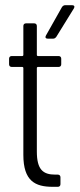

<svg xmlns="http://www.w3.org/2000/svg" viewBox="-20 -720 307 740"><path d="M258 -700H231C226 -700 222 -697 219 -693L157 -583C153 -576 156 -571 164 -571H185C190 -571 194 -574 197 -578L265 -688C269 -695 266 -700 258 -700ZM112 -630H80C74 -630 70 -626 70 -620V-508C70 -506 68 -504 66 -504H25C19 -504 15 -500 15 -494V-472C15 -466 19 -462 25 -462H66C68 -462 70 -460 70 -458V-123C70 -22 116 0 183 0H203C209 0 213 -4 213 -10V-37C213 -43 209 -47 203 -47H193C146 -47 122 -66 122 -136V-458C122 -460 124 -462 126 -462H206C212 -462 216 -466 216 -472V-494C216 -500 212 -504 206 -504H126C124 -504 122 -506 122 -508V-620C122 -626 118 -630 112 -630Z"/></svg>

Font: Barlow Condensed Light
Style: Regular
Weight: 300
Width: 3
Designer: Jeremy Tribby
Foundry: Tribby Type
Version: Version 1.422;hotconv 1.0.109;makeotfexe 2.5.65596